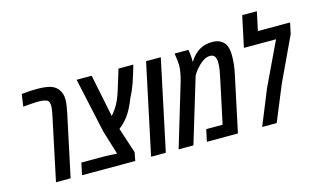

<svg xmlns="http://www.w3.org/2000/svg" viewBox="-90 -1027 2139 1292"><g transform="rotate(-15 980.0 -381.0)"><path d="M160.2 0 252.9 -438.5Q256.3 -455.6 259.3 -473.4Q262.2 -491.2 262.2 -502.9Q262.2 -513.2 260 -523.7Q257.8 -534.2 252.9 -539.6Q247.1 -545.9 234.9 -549.3Q224.1 -552.7 209.7 -554Q195.3 -555.2 183.6 -555.2Q165 -555.2 133.3 -552.7Q101.6 -550.3 79.1 -547.9L91.3 -633.3Q122.6 -636.7 149.7 -638.2Q176.8 -639.6 201.7 -639.6Q242.2 -639.6 273.7 -633.5Q305.2 -627.4 325.7 -611.8Q338.9 -602.1 347.7 -587.4Q366.2 -560.1 366.2 -522Q366.2 -504.4 362.8 -481Q359.4 -457.5 354 -431.6L262.2 0Z M341.8 0 359.4 -83.5H530.3Q549.8 -82.5 569.1 -81.5Q588.4 -80.6 607.4 -79.1L556.2 -246.1L472.7 -629.9H577.6L635.3 -346.2Q635.7 -343.8 636.5 -339.8Q637.2 -335.9 637.7 -333.5Q664.1 -361.8 684.3 -398.7Q704.6 -435.5 721.7 -490.7L764.6 -629.9H867.7Q848.1 -560.1 830.3 -509.5Q812.5 -459 790 -417Q775.9 -381.3 761.2 -352.5Q746.6 -323.7 729.5 -300.3Q704.1 -266.1 665.5 -235.8L723.6 -58.6L712.4 0Z M822.8 0 956.5 -629.9H1059.1L925.3 0Z M1014.6 0 1146.5 -439.5Q1153.3 -462.4 1158.9 -493.4Q1164.6 -524.4 1164.6 -545.4Q1164.6 -558.1 1162.6 -575.2Q1160.6 -592.3 1155.3 -629.9H1251.5Q1254.4 -613.8 1256.3 -597.9Q1258.3 -582 1258.8 -567.9Q1259.3 -562 1258.8 -556.9Q1258.3 -551.8 1257.8 -546.4H1261.2Q1288.6 -591.3 1327.4 -615.5Q1366.2 -639.6 1419.4 -639.6Q1453.6 -639.6 1475.3 -627.2Q1497.1 -614.7 1508.3 -596.7Q1524.9 -569.8 1524.9 -517.6Q1524.9 -487.3 1521.5 -455.1Q1518.1 -422.9 1509.3 -383.8L1427.7 0H1211.4L1229.5 -83.5H1343.3L1408.7 -390.1Q1415.5 -421.9 1419.4 -445.6Q1423.3 -469.2 1423.3 -497.6Q1423.3 -522 1413.6 -537.4Q1403.8 -552.7 1380.4 -552.7Q1357.9 -552.7 1337.9 -540.5Q1317.9 -528.3 1300.8 -511.2Q1274.9 -484.9 1259.8 -460.4L1253.4 -449.2L1117.7 0Z M1596.7 0 1695.3 -242.7 1839.4 -545.9H1615.7L1661.6 -761.7H1763.7L1735.8 -630.9H1960L1943.8 -554.2L1798.3 -244.1L1697.8 0Z"/></g></svg>

Font: Open Sans Condensed SemiBold
Style: Italic
Weight: 600
Width: 3
Italic angle: -12°
Designer: Monotype Design Team
Foundry: Monotype Imaging Inc.
Version: Version 3.000; ttfautohint (v1.8.4)